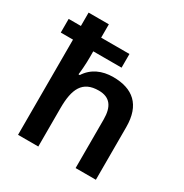

<svg xmlns="http://www.w3.org/2000/svg" viewBox="-174 -897 991 1034"><g transform="rotate(30 321.0 -380.0)"><path d="M207 -760H81V-677H5V-592H81V0H207V-239C207 -358 238 -424 339 -424C408 -424 439 -383 439 -302V0H565V-327C565 -466 492 -526 370 -526C301 -526 243 -500 208 -445H200C203 -465 207 -510 207 -553V-592H383V-677H207Z"/></g></svg>

Font: Noto Sans Gunjala Gondi Semibold
Style: Regular
Weight: 400
Designer: Ek Type
Foundry: Ek Type
Version: Version 1.004